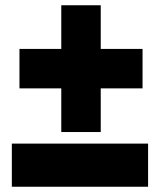

<svg xmlns="http://www.w3.org/2000/svg" viewBox="-20 -710 607 730"><path d="M522 -374H363V-208H213V-374H54V-524H213V-690H363V-524H522ZM25 0V-164H543V0Z"/></svg>

Font: Repo Black
Style: Regular
Weight: 900
Designer: Stefan Peev
Foundry: Context Ltd
Version: Version 1.502